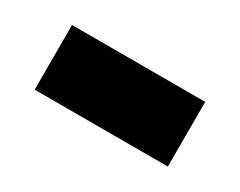

<svg xmlns="http://www.w3.org/2000/svg" viewBox="-38 -508 547 437"><g transform="rotate(30 235.0 -290.0)"><path d="M60 -375H410V-205H60Z"/></g></svg>

Font: Enso Black
Style: Regular
Weight: 900
Designer: Coji Morishita
Foundry: UNDERFOREST DESIGN
Version: Version 1.000